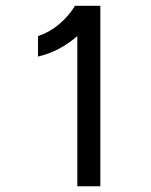

<svg xmlns="http://www.w3.org/2000/svg" viewBox="-20 -648 526 668"><path d="M329.1 0V-627.9H241.2Q218.8 -591.8 186 -564Q153.3 -536.1 112.3 -522.5V-451.2Q187.5 -468.8 249 -522.5V0Z"/></svg>

Font: Namkio Khamti
Style: Regular
Weight: 400
Designer: Debbi Hosken
Foundry: SIL International
Version: Version 3.917